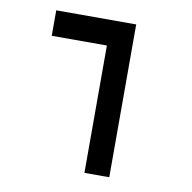

<svg xmlns="http://www.w3.org/2000/svg" viewBox="-70 -656 725 725"><g transform="rotate(10 293.0 -293.0)"><path d="M299.8 0H395V-585.9H88.4V-488.3H299.8Z"/></g></svg>

Font: Cascadia Mono NF
Style: Regular
Weight: 400
Monospace: yes
Designer: Aaron Bell
Foundry: Saja Typeworks
Version: Version 2404.023